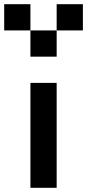

<svg xmlns="http://www.w3.org/2000/svg" viewBox="-145 -895 415 915"><path d="M-125 -750V-875H0V-750ZM125 -750V-875H250V-750ZM0 -625V-750H125V-625ZM125 0H0V-500H125Z"/></svg>

Font: Tiny5
Style: Regular
Weight: 400
Designer: Stefan Schmidt
Foundry: Made with Bits'n'Picas by Kreative Software
Version: Version 1.002; ttfautohint (v1.8.4.7-5d5b)